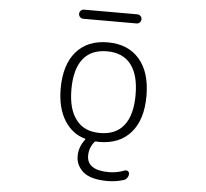

<svg xmlns="http://www.w3.org/2000/svg" viewBox="-60 -785 1120 1045"><g transform="rotate(5 500.0 -263.0)"><path d="M372.1 -117.2Q415 -60.5 501.5 -60.5Q587.9 -60.5 632.3 -117.2Q676.8 -173.8 676.8 -283.7Q676.8 -393.6 632.3 -450.2Q587.9 -506.8 501.5 -506.8Q415 -506.8 370.6 -450.2Q326.2 -393.6 326.2 -283.7Q326.2 -173.8 372.1 -117.2ZM357.4 -671.9Q346.7 -671.9 339.4 -679.2Q332 -686.5 332 -696.8Q332 -707 339.4 -714.4Q346.7 -721.7 357.4 -721.7H648.4Q658.2 -721.7 665.5 -714.4Q672.9 -707 672.9 -696.8Q672.9 -686.5 665.5 -679.2Q658.2 -671.9 648.4 -671.9ZM424.8 -17.6Q425.8 -19.5 425.3 -21Q424.8 -22.5 423.8 -22.5Q354.5 -41 311.5 -107.4Q267.6 -176.8 267.6 -283.2Q267.6 -413.1 329.1 -484.4Q390.6 -555.7 501.5 -555.7Q612.3 -555.7 674.3 -484.4Q736.3 -413.1 736.3 -283.2Q736.3 -153.3 674.3 -82.5Q612.3 -11.7 502 -11.7Q490.2 -11.7 484.4 -12.7Q479.5 -12.7 476.6 -9.8Q448.2 24.4 448.2 67.4Q448.2 147.5 569.3 147.5Q612.3 147.5 654.3 130.9Q663.1 127.9 670.9 132.8Q678.7 137.7 678.7 146.5Q678.7 158.2 671.9 168.5Q665 178.7 654.3 182.6Q611.3 196.3 565.4 196.3Q472.7 196.3 432.1 161.1Q391.6 126 391.6 75.2Q391.6 24.4 424.8 -17.6Z"/></g></svg>

Font: Gen Jyuu Gothic L Monospace Light
Style: Regular
Weight: 300
Designer: [Source Han Sans]
Ryoko NISHIZUKA  (kana & ideographs); Paul D. Hunt (Latin, Greek & Cyrillic); Wenlong ZHANG  (bopomofo
Version: Version 1.002.20150607